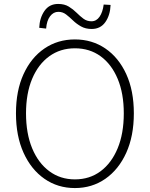

<svg xmlns="http://www.w3.org/2000/svg" viewBox="-20 -941 760 974"><path d="M360 13Q273 13 205.5 -34Q138 -81 99.5 -166Q61 -251 61 -366Q61 -481 99.5 -565Q138 -649 205.5 -695Q273 -741 360 -741Q447 -741 514.5 -695Q582 -649 620.5 -565Q659 -481 659 -366Q659 -251 620.5 -166Q582 -81 514.5 -34Q447 13 360 13ZM360 -31Q435 -31 490.5 -72.5Q546 -114 577 -189Q608 -264 608 -366Q608 -467 577 -541Q546 -615 490.5 -655.5Q435 -696 360 -696Q286 -696 230 -655.5Q174 -615 143 -541Q112 -467 112 -366Q112 -264 143 -189Q174 -114 230 -72.5Q286 -31 360 -31ZM445 -794Q414 -794 391 -807Q368 -820 350.5 -837Q333 -854 315.5 -867.5Q298 -881 276 -881Q251 -881 234 -858.5Q217 -836 214 -796L179 -800Q181 -850 205.5 -885.5Q230 -921 275 -921Q307 -921 329 -907.5Q351 -894 368.5 -876.5Q386 -859 403.5 -846Q421 -833 444 -833Q469 -833 485 -856Q501 -879 506 -918L541 -916Q539 -864 514.5 -829Q490 -794 445 -794Z"/></svg>

Font: Noto Sans SC Thin ExtraLight
Style: Regular
Weight: 250
Version: Version 2.004-H2;hotconv 1.0.118;makeotfexe 2.5.65603